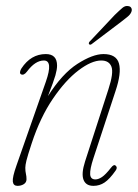

<svg xmlns="http://www.w3.org/2000/svg" viewBox="-20 -613 460 641"><path d="M50 -365Q46 -367.5 47 -373.2Q48 -379 51.5 -384.5Q83 -432.5 133 -432.5Q170.5 -432.5 170.5 -394Q170.5 -381 165 -361.5Q159.5 -342 140 -292Q187.5 -367 238.5 -399.8Q289.5 -432.5 325.5 -432.5Q368.5 -432.5 377.2 -401Q386 -369.5 365.5 -308.5L292 -85Q280 -48.5 281 -31.2Q282 -14 298.5 -14Q308.5 -14 320.5 -22Q332.5 -30 350.5 -53Q360 -65.5 366 -60Q373.5 -54 366 -43.5Q346 -15 329.2 -3.8Q312.5 7.5 292 7.5Q266.5 7.5 258.8 -13Q251 -33.5 264 -74L342 -315Q360 -370 352 -390.5Q344 -411 318 -411Q285.5 -411 242 -378Q198.5 -345 156.5 -283.2Q114.5 -221.5 86 -135Q72 -92.5 68.2 -76.8Q64.5 -61 64.5 -53Q64.5 -41 66.5 -32.8Q68.5 -24.5 68.5 -14.5Q68.5 -4 59.5 1.8Q50.5 7.5 38.5 7.5Q24.5 7.5 22.8 -6.8Q21 -21 35 -60.5L133 -340Q158 -411 126.5 -411Q97.5 -411 70 -374Q59.5 -360 50 -365ZM363 -563Q379 -578.5 388.8 -586.8Q398.5 -595 409 -592.5Q416 -591.5 418.8 -585.5Q421.5 -579.5 418 -572Q414.5 -564 405.5 -556.8Q396.5 -549.5 385.5 -541L287 -466.5Q281 -461.5 277.5 -465.5Q275.5 -468 277.2 -471.2Q279 -474.5 281.5 -476.5Z"/></svg>

Font: Fraunces144ptSuperSoftThinItalic
Style: Italic
Weight: 100
Italic angle: -16°
Version: Version 1.000;[0bf87f6ff]